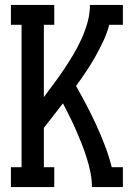

<svg xmlns="http://www.w3.org/2000/svg" viewBox="-20 -755 540 775"><path d="M24 0V-80H67V-655H24V-735H199V-655H157V-363Q178 -391 199 -419.5Q220 -448 239.5 -477Q259 -506 277 -536.5Q295 -567 309.5 -599Q324 -631 333.5 -665.5Q343 -700 343 -735H476V-655H421Q412 -621 397 -589Q382 -557 364.5 -526Q347 -495 327.5 -466Q308 -437 287 -408Q309 -369 330 -329Q351 -289 369.5 -248.5Q388 -208 404 -166Q420 -124 431 -80H476V0H351Q351 -30 345 -59.5Q339 -89 330 -117.5Q321 -146 310 -174Q299 -202 287 -229.5Q275 -257 261.5 -284Q248 -311 234 -338Q215 -313 195.5 -288Q176 -263 157 -239V-80H199V0Z"/></svg>

Font: Iosevka Curly Slab Medium
Style: Regular
Weight: 500
Monospace: yes
Designer: Belleve Invis
Foundry: Belleve Invis
Version: Version 22.1.2; ttfautohint (v1.8.4)